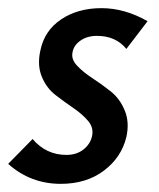

<svg xmlns="http://www.w3.org/2000/svg" viewBox="-23 -445 390 471"><path d="M126 6Q52 6 -3 -43L57 -104Q90 -65 140 -65Q165 -65 182 -78.5Q199 -92 203 -112Q207 -132 193 -148.5Q179 -165 157 -180Q135 -195 113 -212Q91 -229 79.5 -257Q68 -285 76 -321Q86 -370 127 -397.5Q168 -425 226 -425Q283 -425 339 -393L287 -325Q261 -357 215 -357Q191 -357 174.5 -345.5Q158 -334 155 -317Q151 -300 166 -284Q181 -268 204 -253Q227 -238 249 -220.5Q271 -203 283 -174Q295 -145 287 -109Q275 -59 232 -26.5Q189 6 126 6Z"/></svg>

Font: EauTestInfant Semibold
Style: Italic
Weight: 600
Italic angle: -12°
Designer: Christian Thalmann (Catharsis Fonts)
Version: Version 0.001;PS 000.001;hotconv 1.0.88;makeotf.lib2.5.64775